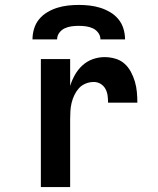

<svg xmlns="http://www.w3.org/2000/svg" viewBox="-20 -760 640 780"><path d="M146 0V-520H265V-411Q272 -434 284.5 -456Q297 -478 315 -494.5Q333 -511 356.5 -519.5Q380 -528 405 -528Q426 -528 447.5 -522Q469 -516 485 -502Q501 -488 511.5 -468.5Q522 -449 528 -428.5Q534 -408 536 -386.5Q538 -365 538 -343H419Q419 -358 417 -372.5Q415 -387 408 -399.5Q401 -412 388.5 -419.5Q376 -427 361 -427Q344 -427 328 -420.5Q312 -414 301 -402Q290 -390 282.5 -374.5Q275 -359 271 -342.5Q267 -326 266 -309Q265 -292 265 -276V0ZM112 -600Q112 -622 118.5 -643.5Q125 -665 139 -682Q153 -699 172.5 -710.5Q192 -722 213 -728.5Q234 -735 256 -737.5Q278 -740 300 -740Q322 -740 344 -737.5Q366 -735 387 -728.5Q408 -722 427.5 -710.5Q447 -699 461 -682Q475 -665 481.5 -643.5Q488 -622 488 -600H388Q388 -615 379 -627Q370 -639 357 -645Q344 -651 329.5 -653Q315 -655 300 -655Q285 -655 270.5 -653Q256 -651 243 -645Q230 -639 221 -627Q212 -615 212 -600Z"/></svg>

Font: Iosevka Extended
Style: Bold
Weight: 700
Width: 7
Monospace: yes
Designer: Belleve Invis
Foundry: Belleve Invis
Version: Version 32.5.0; ttfautohint (v1.8.4)